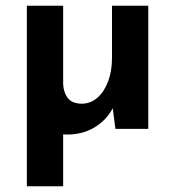

<svg xmlns="http://www.w3.org/2000/svg" viewBox="-20 -451 614 672"><path d="M213 20Q155 20 118.5 -17Q82 -54 79 -109L201 -93V201H74V-110V-431H201V-156Q203 -126 217.5 -107.5Q232 -89 265 -88Q297 -88 321 -109Q345 -130 358.5 -166.5Q372 -203 372 -248V-431H499V0H384L372 -92L376 -75Q355 -33 313 -6.5Q271 20 213 20Z"/></svg>

Font: Reem Kufi Fun SemiBold
Style: Regular
Weight: 600
Designer: Khaled Hosny
Version: Version 1.005